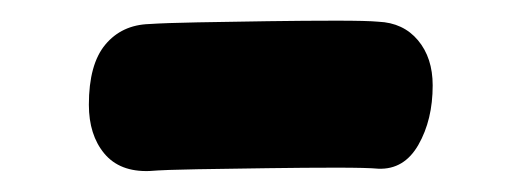

<svg xmlns="http://www.w3.org/2000/svg" viewBox="-20 -413 504 183"><path d="M122.4 -250Q94.1 -249 79.4 -266.7Q64.7 -284.4 64.7 -313.2Q64.7 -351.7 80.4 -370.5Q96.1 -389.3 122.4 -390.1Q137.1 -391.1 168.4 -391.7Q199.7 -392.3 235.3 -392.8Q271 -393.3 300.6 -393.3Q330.1 -393.3 340.6 -392.3Q364.4 -391.3 378.4 -374.6Q392.4 -357.9 392.4 -331.6Q392.4 -298.8 378.8 -275Q365.2 -251.2 340.6 -252.2Q330.1 -253.2 300.6 -253.2Q271 -253.2 235.3 -252.7Q199.7 -252.2 168.4 -251.7Q137.1 -251.2 122.4 -250Z"/></svg>

Font: Playpen Sans Hebrew
Style: Regular
Weight: 400
Designer: Tom Grace, Laura Meseguer, Veronika Burian, José Scaglione
Foundry: TypeTogether
Version: Version 2.000